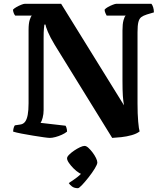

<svg xmlns="http://www.w3.org/2000/svg" viewBox="-20 -724 869 1008"><path d="M242 0Q233 0 208.5 -3.5Q184 -7 153 -12Q122 -17 93.5 -22.5Q65 -28 49 -33Q49 -42 51.5 -51.5Q54 -61 58 -66L85 -70Q102 -72 111.5 -84.5Q121 -97 125.5 -121Q130 -145 130 -182V-567Q130 -601 136 -619.5Q142 -638 147 -642H60Q56 -646 52.5 -654.5Q49 -663 48 -673Q54 -680 66.5 -687Q79 -694 91.5 -699Q104 -704 110 -704H301L631 -171Q627 -192 625 -220.5Q623 -249 623 -302V-564Q623 -598 628.5 -618Q634 -638 640 -642H540Q538 -646 534 -654Q530 -662 529 -673Q534 -680 546.5 -687Q559 -694 572 -699Q585 -704 590 -704H775Q780 -698 784 -686Q788 -674 788 -659L751 -648Q732 -642 721.5 -634Q711 -626 706.5 -608Q702 -590 702 -555V-181Q702 -125 705.5 -85.5Q709 -46 713 -34Q698 -22 671.5 -14.5Q645 -7 617 -4Q589 -1 569 0L267 -489Q243 -529 231.5 -556.5Q220 -584 219 -595H213Q212 -589 210.5 -573Q209 -557 209 -525V-146Q209 -125 204 -106Q199 -87 193 -79L324 -64Q326 -62 329 -53Q332 -44 332 -33Q321 -24 304.5 -16.5Q288 -9 271 -4.5Q254 0 242 0ZM389 264Q370 264 358 255Q346 246 341 237Q362 224 385 206.5Q408 189 421 169L422 194Q412 194 396.5 184.5Q381 175 366.5 160.5Q352 146 342 131.5Q332 117 332 107Q332 99 343 88Q354 77 369.5 66.5Q385 56 400 49Q415 42 424 42Q433 42 444 52Q455 62 466 76.5Q477 91 484 105.5Q491 120 491 129Q491 139 477.5 161Q464 183 445.5 206.5Q427 230 411 247Q395 264 389 264Z"/></svg>

Font: Texturina 12pt
Style: Bold
Weight: 700
Designer: Guillermo Torres Carreño
Foundry: Omnibus-Type
Version: Version 1.002